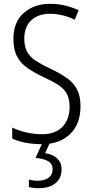

<svg xmlns="http://www.w3.org/2000/svg" viewBox="-20 -744 485 1004"><path d="M401 -189Q401 -95 346 -42.5Q291 10 200 10Q110 10 44 -19V-77Q76 -61 117.5 -51.5Q159 -42 200 -42Q269 -42 306.5 -81Q344 -120 344 -185Q344 -227 329.5 -253.5Q315 -280 284.5 -300Q254 -320 205 -342Q159 -364 124 -388Q89 -412 69.5 -448Q50 -484 50 -541Q50 -628 104 -676Q158 -724 242 -724Q285 -724 323 -714.5Q361 -705 391 -690L371 -641Q338 -657 305 -664.5Q272 -672 242 -672Q179 -672 143 -637.5Q107 -603 107 -543Q107 -499 122.5 -472Q138 -445 168 -425.5Q198 -406 241 -386Q292 -362 328 -337Q364 -312 382.5 -277Q401 -242 401 -189ZM302 141Q302 188 270 214Q238 240 183 240Q152 240 131 234V195Q152 201 179 201Q213 201 234 185.5Q255 170 255 142Q255 112 231 98.5Q207 85 166 82L203 0H242L216 57Q257 63 279.5 85Q302 107 302 141Z"/></svg>

Font: Noto Sans Ethiopic Condensed Light
Style: Regular
Weight: 300
Width: 3
Designer: Monotype Design Team
Foundry: Monotype Imaging Inc.
Version: Version 2.102; ttfautohint (v1.8.4.7-5d5b)